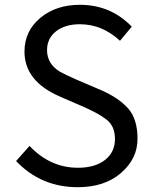

<svg xmlns="http://www.w3.org/2000/svg" viewBox="-20 -767 637 800"><path d="M304 13Q151 13 47 -96L103 -159Q189 -68 305 -68Q376 -68 417.5 -100.5Q459 -133 459 -188Q459 -243 422 -270Q394 -292 337 -318L231 -364Q82 -428 82 -552Q82 -637 147.5 -692Q213 -747 313 -747Q441 -747 529 -656L480 -597Q406 -666 313 -666Q251 -666 213.5 -636.5Q176 -607 176 -558Q176 -501 230 -468Q254 -455 297 -436L402 -391Q475 -359 514 -315Q553 -271 553 -188.5Q553 -106 484.5 -46.5Q416 13 304 13Z"/></svg>

Font: Swei Fan Sans CJK TC
Style: Regular
Weight: 400
Version: Version 2.130